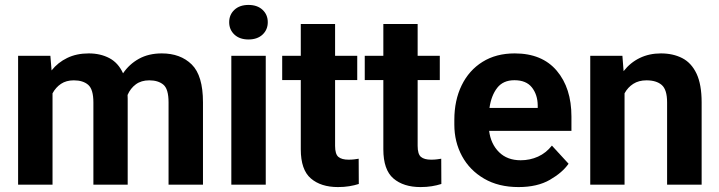

<svg xmlns="http://www.w3.org/2000/svg" viewBox="-20 -757 2948 787"><path d="M282.7 -427.7Q251.5 -427.7 230 -413.3Q208.5 -398.9 195.3 -374.5V0H54.2V-528.3H186.5L191.4 -468.3Q217.3 -501 255.6 -519.5Q293.9 -538.1 343.8 -538.1Q391.6 -538.1 428.2 -518.8Q464.8 -499.5 484.4 -456.5Q509.8 -494.1 549.6 -516.1Q589.4 -538.1 643.1 -538.1Q719.7 -538.1 765.9 -492.7Q812 -447.3 812 -337.4V0H670.9V-337.4Q670.9 -392.1 649.7 -409.9Q628.4 -427.7 591.8 -427.7Q559.1 -427.7 536.9 -411.4Q514.6 -395 502.9 -367.7Q503.4 -360.4 503.4 -352.5V0H362.8V-336.9Q362.8 -390.6 341.6 -409.2Q320.3 -427.7 282.7 -427.7Z M919.4 -666Q919.4 -696.8 940.9 -716.8Q962.4 -736.8 998.5 -736.8Q1034.7 -736.8 1056.2 -716.8Q1077.6 -696.8 1077.6 -666Q1077.6 -635.3 1056.2 -615.2Q1034.7 -595.2 998.5 -595.2Q962.4 -595.2 940.9 -615.2Q919.4 -635.3 919.4 -666ZM1069.3 -528.3V0H928.2V-528.3Z M1444.3 -528.3V-428.7H1353.5V-159.2Q1353.5 -125 1367.2 -113.8Q1380.9 -102.5 1408.7 -102.5Q1421.9 -102.5 1432.1 -103.8Q1442.4 -105 1450.2 -106.4L1450.7 -2.9Q1432.6 2.9 1411.6 6.3Q1390.6 9.8 1365.2 9.8Q1295.4 9.8 1254.2 -25.6Q1212.9 -61 1212.9 -145V-428.7H1136.7V-528.3H1212.9V-658.7H1353.5V-528.3Z M1782.7 -528.3V-428.7H1691.9V-159.2Q1691.9 -125 1705.6 -113.8Q1719.2 -102.5 1747.1 -102.5Q1760.3 -102.5 1770.5 -103.8Q1780.8 -105 1788.6 -106.4L1789.1 -2.9Q1771 2.9 1750 6.3Q1729 9.8 1703.6 9.8Q1633.8 9.8 1592.5 -25.6Q1551.3 -61 1551.3 -145V-428.7H1475.1V-528.3H1551.3V-658.7H1691.9V-528.3Z M2105.5 9.8Q2023.4 9.8 1964.4 -24.7Q1905.3 -59.1 1873.8 -117.2Q1842.3 -175.3 1842.3 -246.1V-265.6Q1842.3 -345.7 1872.3 -407.2Q1902.3 -468.8 1957.8 -503.4Q2013.2 -538.1 2089.8 -538.1Q2202.1 -538.1 2262.2 -467Q2322.3 -396 2322.3 -279.3V-220.7H1984.9Q1991.7 -167 2025.4 -133.5Q2059.1 -100.1 2114.3 -100.1Q2152.3 -100.1 2185.3 -115Q2218.3 -129.9 2242.2 -160.2L2310.5 -85.9Q2285.6 -49.8 2234.1 -20Q2182.6 9.8 2105.5 9.8ZM2088.4 -428.2Q2042.5 -428.2 2018.1 -397Q1993.7 -365.7 1986.3 -314.5H2184.1V-325.2Q2183.6 -368.7 2160.4 -398.4Q2137.2 -428.2 2088.4 -428.2Z M2629.9 -427.7Q2598.1 -427.7 2575.7 -413.3Q2553.2 -398.9 2540 -374.5V0H2399.4V-528.3H2531.2L2536.1 -465.3Q2563.5 -500.5 2602.3 -519.3Q2641.1 -538.1 2689 -538.1Q2738.8 -538.1 2776.4 -518.8Q2814 -499.5 2835 -455.3Q2856 -411.1 2856 -336.9V0H2714.4V-337.4Q2714.4 -389.6 2692.4 -408.7Q2670.4 -427.7 2629.9 -427.7Z"/></svg>

Font: Vazirmatn UI
Style: Bold
Weight: 700
Designer: Saber Rastikerdar
Foundry: Saber Rastikerdar
Version: Version 33.003